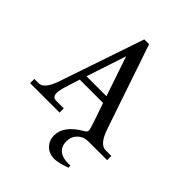

<svg xmlns="http://www.w3.org/2000/svg" viewBox="-268 -875 1259 1259"><g transform="rotate(45 361.0 -246.0)"><path d="M411.1 -293.5 317.4 -569.8 226.1 -293.5ZM470.7 -118.7 426.8 -246.6H210.4L177.2 -142.1Q165 -103 165 -78.6Q165 -39.1 198.7 -39.1H269.5V0H-3.4V-39.1H37.1Q86.9 -39.1 122.6 -142.1L323.2 -732.4H367.7L568.4 -142.1Q604 -39.1 657.7 -39.1H710.9V0H540.5Q493.2 0 463.6 28.8Q434.1 57.6 434.1 101.1Q434.1 146.5 462.6 171.1Q491.2 195.8 542.5 195.8Q550.3 195.8 564.9 194.8L567.4 213.9Q497.1 239.3 461.4 239.3Q410.2 239.3 379.9 208Q349.6 176.8 349.6 130.4Q349.6 40.5 470.7 -29.3Q489.3 -40 489.3 -51.8Q489.3 -64.5 470.7 -118.7Z"/></g></svg>

Font: Munson
Style: Regular
Weight: 400
Designer: Paul James MIller
Foundry: High-Logic / Made with FontCreator
Version: Version 2.10;May 5, 2019;FontCreator 11.5.0.2430 64-bit